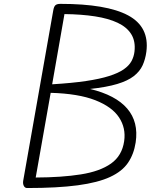

<svg xmlns="http://www.w3.org/2000/svg" viewBox="-20 -948 764 968"><path d="M117 0Q105.5 0 100 -11Q94.5 -22 97 -37L248.5 -895.5Q252 -915.5 259.8 -922Q267.5 -928.5 284.5 -928.5Q517.5 -928.5 625.8 -870.5Q734 -812.5 718 -687.5Q713 -649.5 699 -618.8Q685 -588 654.5 -564.2Q624 -540.5 570.8 -524.5Q517.5 -508.5 434 -499.5Q563 -468.5 621.2 -400.8Q679.5 -333 664 -230Q655 -171 625.5 -127.5Q596 -84 535 -55.8Q474 -27.5 372.2 -13.8Q270.5 0 117 0ZM160 -53Q291.5 -53.5 387.8 -68.8Q484 -84 539.8 -123.5Q595.5 -163 606 -236.5Q615.5 -302.5 580.2 -356Q545 -409.5 460.2 -442.8Q375.5 -476 235.5 -480ZM243 -523Q343 -529 413.5 -539.5Q484 -550 530.2 -564.8Q576.5 -579.5 603.5 -598.2Q630.5 -617 642.8 -639.5Q655 -662 658 -688Q664 -739.5 642 -775.2Q620 -811 573.5 -833Q527 -855 459 -865.5Q391 -876 305 -877Z"/></svg>

Font: Edu AU VIC WA NT Hand
Style: Regular
Weight: 400
Designer: Tina and Corey Anderson, Eben Sorkin, Mirko Velimirovic
Foundry: Google for Education
Version: Version 1.001